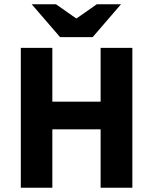

<svg xmlns="http://www.w3.org/2000/svg" viewBox="-20 -875 714 895"><path d="M77 0V-652H224V-401H449V-652H597V0H449V-272H224V0ZM260 -702 128 -855H241L334 -790H338L431 -855H544L412 -702Z"/></svg>

Font: Source Sans 3
Style: Bold
Weight: 700
Designer: Paul D. Hunt
Foundry: Adobe
Version: Version 3.052;hotconv 1.1.0;makeotfexe 2.6.0